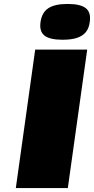

<svg xmlns="http://www.w3.org/2000/svg" viewBox="-20 -951 475 971"><path d="M158 -700H421L323 0H60ZM185 -840Q192 -888 224.5 -909.5Q257 -931 322 -931Q387 -931 414 -909.5Q441 -888 434 -840Q430 -808 414 -788.5Q398 -769 369.5 -759.5Q341 -750 296 -750Q231 -750 204.5 -771.5Q178 -793 185 -840Z"/></svg>

Font: Fivo Sans Modern ExtBlk
Style: Regular
Weight: 900
Designer: Alexander Slobzheninov
Foundry: Alexander Slobzheninov
Version: 1.0